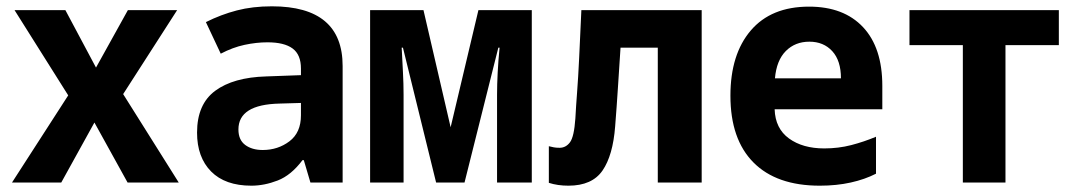

<svg xmlns="http://www.w3.org/2000/svg" viewBox="-20 -578 3418 608"><path d="M18 0 196 -276 26 -546H187L284 -364L385 -546H541L370 -280L546 0H384L279 -190L174 0Z M776 10Q693 10 648.5 -35Q604 -80 604 -158Q604 -248 661.5 -290.5Q719 -333 823 -336L933 -340V-361Q933 -405 906.5 -424.5Q880 -444 827 -444Q792 -444 754.5 -436Q717 -428 679 -408L632 -508Q680 -532 730 -545Q780 -558 841 -558Q1065 -558 1065 -369V0H963L942 -71H938Q902 -23 859.5 -6.5Q817 10 776 10ZM812 -103Q860 -103 896.5 -130.5Q933 -158 933 -213V-252L865 -250Q735 -247 735 -168Q735 -135 756.5 -119Q778 -103 812 -103Z M1152 0V-546H1321L1407 -175L1495 -546H1664V0H1554V-278Q1554 -310 1556 -348.5Q1558 -387 1562 -427H1558L1451 0H1361L1256 -427H1252Q1254 -387 1256 -349.5Q1258 -312 1258 -278V0Z M1780 10Q1746 10 1718 1V-115Q1726 -113 1733.5 -111.5Q1741 -110 1752 -110Q1772 -110 1785 -127.5Q1798 -145 1802 -203Q1804 -241 1807.5 -286.5Q1811 -332 1814 -394.5Q1817 -457 1821 -546H2202V0H2063V-427H1945Q1940 -352 1936.5 -296.5Q1933 -241 1928 -178Q1921 -86 1888 -38Q1855 10 1780 10Z M2576 10Q2439 10 2366 -63.5Q2293 -137 2293 -275Q2293 -406 2357.5 -481.5Q2422 -557 2542 -557Q2652 -557 2713 -492Q2774 -427 2774 -306V-232H2433Q2435 -171 2478.5 -139.5Q2522 -108 2590 -108Q2635 -108 2675.5 -118.5Q2716 -129 2754 -145V-28Q2719 -10 2674 0Q2629 10 2576 10ZM2434 -330H2643Q2643 -386 2615.5 -416Q2588 -446 2543 -446Q2498 -446 2468.5 -416.5Q2439 -387 2434 -330Z M3029 0V-435H2860V-546H3333V-435H3164V0Z"/></svg>

Font: Noto Sans Mono SemiCondensed
Style: Bold
Weight: 700
Width: 4
Designer: Monotype Design Team
Foundry: Monotype Imaging Inc.
Version: Version 2.014